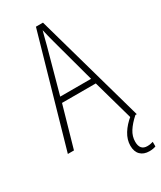

<svg xmlns="http://www.w3.org/2000/svg" viewBox="-230 -793 912 1088"><g transform="rotate(-30 225.5 -248.5)"><path d="M412 0 337 -267H116L40 0H0L204 -715H250L451 0ZM249 -591Q243 -614 237.5 -635Q232 -656 227 -679Q221 -657 215.5 -636Q210 -615 204 -591L125 -303H327ZM365 131Q365 187 413 187Q424 187 434.5 185Q445 183 451 181V211Q444 214 433 216Q422 218 409 218Q372 218 351 197Q330 176 330 137Q330 98 353 60.5Q376 23 417 -10L442 0Q405 33 385 64.5Q365 96 365 131Z"/></g></svg>

Font: Noto Sans Arabic Cond ExtLt
Style: Regular
Weight: 200
Width: 3
Designer: Monotype Design Team, Nadine Chahine, Nizar Qandah and Khaled Hosny
Foundry: Monotype Imaging Inc.
Version: Version 2.012; ttfautohint (v1.8.4.7-5d5b)